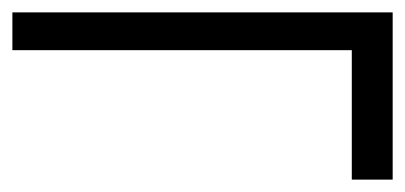

<svg xmlns="http://www.w3.org/2000/svg" viewBox="-25 -438 654 310"><path d="M543 -148V-357H-5V-418H609V-148Z"/></svg>

Font: Lil Grotesk
Style: Regular
Weight: 400
Designer: Bastien Sozeau
Foundry: NBR — Bastien Sozeau
Version: Version 4.002; ttfautohint (v1.8.4.7-5d5b)